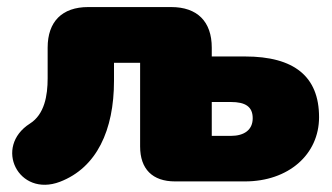

<svg xmlns="http://www.w3.org/2000/svg" viewBox="-20 -514 942 544"><path d="M150 1C254 -39 303 -145 303 -285V-336H377V-99C377 -35 412 0 476 0H674C797 0 884 -76 884 -182C884 -297 814 -354 674 -354H580V-379C580 -453 539 -494 465 -494H230C156 -494 115 -453 115 -379V-292C115 -243 106 -190 65 -164C-39 -98 32 46 150 1ZM634 -129H580V-225H634C675 -225 696 -212 696 -179C696 -146 672 -129 634 -129Z"/></svg>

Font: SN Pro Black
Style: Regular
Weight: 900
Designer: Tobias Whetton
Foundry: Supernotes
Version: Version 1.001;Glyphs 3.2 (3249)